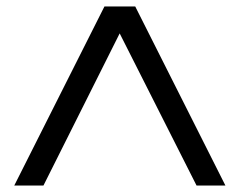

<svg xmlns="http://www.w3.org/2000/svg" viewBox="-20 -770 739 592"><path d="M586 -198 349 -667 114 -198H24L302 -750H397L675 -198Z"/></svg>

Font: Oakes Grotesk Medium
Style: Italic
Weight: 500
Italic angle: -8°
Designer: Samuel Oakes
Foundry: Samuel Oakes
Version: Version 1.000;PS 001.000;hotconv 1.0.88;makeotf.lib2.5.64775